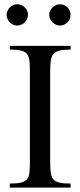

<svg xmlns="http://www.w3.org/2000/svg" viewBox="-20 -858 366 878"><path d="M24.9 0V-18.6Q56.2 -18.6 74.5 -22.7Q92.8 -26.9 102.3 -37.1Q111.8 -47.4 114.3 -66.2Q116.7 -85 116.7 -114.3V-534.2Q116.7 -564 114.3 -582.8Q111.8 -601.6 102.3 -612.3Q92.8 -623 74.2 -627.2Q55.7 -631.3 24.9 -631.3V-648.4H302.7V-631.3Q272.5 -631.3 253.9 -627.2Q235.4 -623 225.6 -612.3Q215.8 -601.6 212.6 -583Q209.5 -564.5 209.5 -534.2V-114.3Q209.5 -85 212.4 -66.2Q215.3 -47.4 224.9 -37.1Q234.4 -26.9 252.7 -22.7Q271 -18.6 302.7 -18.6V0ZM302.7 -791Q302.7 -780.8 299.1 -771.5Q295.4 -762.2 288.6 -755.6Q281.7 -749 272.9 -745.1Q264.2 -741.2 254.4 -741.2Q234.9 -741.2 220 -756.1Q205.1 -771 205.1 -791Q205.1 -800.3 209.2 -808.8Q213.4 -817.4 220.5 -824.2Q227.5 -831.1 236.3 -834.7Q245.1 -838.4 254.4 -838.4Q273.9 -838.4 288.3 -824.5Q302.7 -810.5 302.7 -791ZM107.9 -791Q107.9 -780.8 103.8 -771.5Q99.6 -762.2 93 -755.6Q86.4 -749 77.1 -745.1Q67.9 -741.2 58.6 -741.2Q39.1 -741.2 24.7 -756.1Q10.3 -771 10.3 -791Q10.3 -800.3 14.4 -808.8Q18.6 -817.4 25.1 -824.2Q31.7 -831.1 40.3 -834.7Q48.8 -838.4 58.6 -838.4Q78.1 -838.4 93 -824.5Q107.9 -810.5 107.9 -791Z"/></svg>

Font: Kitab
Style: Regular
Weight: 400
Designer: SIL International
Foundry: Khaled Hosny
Version: Version 1.000